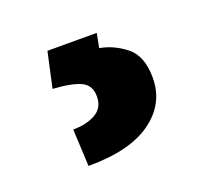

<svg xmlns="http://www.w3.org/2000/svg" viewBox="-56 -66 376 352"><g transform="rotate(-20 132.0 110.0)"><path d="M65.4 -2.4H161.6L156.2 25.4Q183.6 30.3 206.8 48.8Q230 67.4 230 109.9Q230 160.2 187.7 190.9Q145.5 221.7 64 221.7L60.5 149.4Q86.4 149.4 104.2 139.4Q122.1 129.4 122.1 106.9Q122.1 85.4 105 77.1Q87.9 68.8 50.3 66.4Z"/></g></svg>

Font: Vazirmatn RD UI FD SemiBold
Style: Regular
Weight: 600
Designer: Saber Rastikerdar
Foundry: Saber Rastikerdar
Version: Version 33.003